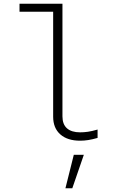

<svg xmlns="http://www.w3.org/2000/svg" viewBox="-20 -747 640 1033"><path d="M411 10Q343 10 304.5 -24Q266 -58 266 -119V-684H85V-727H316V-121Q316 -78 340.5 -56.5Q365 -35 411 -35Q431 -35 452.5 -38Q474 -41 505 -50V-5Q477 3 455 6.5Q433 10 411 10ZM332 266 377 86H431L369 266Z"/></svg>

Font: Red Hat Mono VF Light
Style: Regular
Weight: 300
Monospace: yes
Designer: Pentagram, MCKL
Foundry: Pentagram, MCKL
Version: Version 1.023